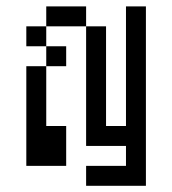

<svg xmlns="http://www.w3.org/2000/svg" viewBox="-20 -520 540 602"><path d="M187.5 -312.5V-375H125V-312.5H62.5V0H187.5Q187.5 0 187.5 -125H125V-312.5ZM375 0H250V62.5H437.5V-500H375Q375 -500 375 -125H312.5V-437.5H250Q250 -437.5 250 -62.5H375ZM125 -375V-437.5H62.5V-375ZM125 -437.5H250V-500H125Z"/></svg>

Font: Unifont
Style: Regular
Weight: 500
Version: Version 15.1.04